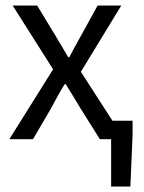

<svg xmlns="http://www.w3.org/2000/svg" viewBox="-20 -506 522 698"><path d="M384 172V0H358V-67H462V-15L454 172ZM14 0 173 -254 26 -486H115L180 -379Q191 -360 203.5 -339.5Q216 -319 228 -298H232Q243 -319 254 -339.5Q265 -360 276 -379L335 -486H421L274 -245L432 0H343L272 -113Q259 -135 245.5 -157Q232 -179 219 -200H215Q202 -179 190 -157.5Q178 -136 166 -113L100 0Z"/></svg>

Font: Source Sans 3
Style: Regular
Weight: 400
Designer: Paul D. Hunt
Foundry: Adobe
Version: Version 3.046;hotconv 1.0.118;makeotfexe 2.5.65603